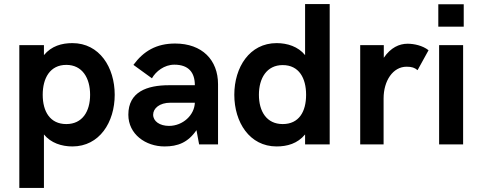

<svg xmlns="http://www.w3.org/2000/svg" viewBox="-20 -710 2368 944"><path d="M306 -100C226 -100 190 -162 190 -244C190 -326 226 -391 306 -391C385 -391 423 -326 423 -244C423 -162 385 -100 306 -100ZM75 214H196V-49C230 -7 283 10 336 10C469 10 544 -109 544 -244C544 -379 469 -498 336 -498C284 -498 233 -484 196 -439V-488H75Z M811 -91C765 -91 733 -114 733 -146C733 -177 764 -205 818 -205H938C936 -144 879 -91 811 -91ZM789 10C854 10 904 -9 946 -70L959 0H1052V-296C1052 -415 974 -496 841 -496C749 -496 686 -459 636 -391L727 -325C746 -359 788 -392 837 -392C908 -392 938 -353 938 -291H811C702 -291 611 -258 611 -146C611 -50 696 10 789 10Z M1370 -100C1291 -100 1253 -162 1253 -244C1253 -325 1291 -390 1370 -390C1450 -390 1485 -326 1485 -244C1485 -161 1450 -100 1370 -100ZM1340 10C1392 10 1443 -4 1480 -49V0H1601V-690H1480V-439C1446 -481 1393 -498 1340 -498C1207 -498 1132 -379 1132 -244C1132 -109 1207 10 1340 10Z M1751 0H1866V-226C1866 -313 1912 -382 1979 -382C2005 -382 2019 -377 2033 -365L2087 -463C2058 -486 2016 -495 1984 -495C1943 -495 1901 -476 1867 -426V-488H1751Z M2135 -579H2260V-689H2135ZM2139 0H2257V-488H2139Z"/></svg>

Font: FREAK Grotesk
Style: Bold
Weight: 700
Designer: La Scuola Open Source
Foundry: La Scuola Open Source
Version: Version 1.000;PS 1.0;hotconv 1.0.72;makeotf.lib2.5.5900